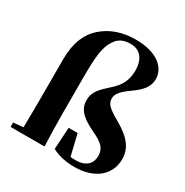

<svg xmlns="http://www.w3.org/2000/svg" viewBox="-192 -991 1119 1162"><g transform="rotate(30 368.0 -410.0)"><path d="M103 -238C103 -171 102 -104 101 -37L32 -31V0H269C266 -79 264 -159 264 -238V-487C264 -622 272 -696 304 -743C327 -782 361 -799 411 -799C482 -799 516 -746 516 -672C516 -606 491 -559 444 -517C387 -465 349 -434 349 -370C349 -299 403 -262 480 -225C554 -190 580 -164 580 -112C580 -61 546 -22 474 -22C460 -22 448 -23 437 -24L402 -171H339L330 -18C377 7 432 17 486 17C629 17 715 -59 715 -168C715 -241 675 -296 580 -351C497 -398 476 -418 476 -457C476 -489 502 -517 554 -554C617 -598 649 -636 649 -689C649 -767 577 -837 426 -837C336 -837 256 -812 193 -755C140 -708 103 -633 103 -514Z"/></g></svg>

Font: Noto Serif TC Black
Style: Regular
Weight: 900
Version: Version 1.001;PS 1.001;hotconv 16.6.54;makeotf.lib2.5.65590